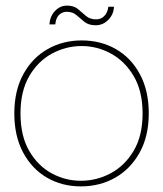

<svg xmlns="http://www.w3.org/2000/svg" viewBox="-20 -652 581 684"><path d="M268 12Q201 12 147.5 -19Q94 -50 62.5 -108.5Q31 -167 31 -248Q31 -329 63 -387.5Q95 -446 149.5 -477Q204 -508 271 -508Q339 -508 393 -477Q447 -446 478.5 -387.5Q510 -329 510 -248Q510 -167 477.5 -108.5Q445 -50 390.5 -19Q336 12 268 12ZM268 -8Q324 -8 374 -34.5Q424 -61 456 -114.5Q488 -168 488 -248Q488 -327 456.5 -380.5Q425 -434 375.5 -461Q326 -488 271 -488Q215 -488 165 -461Q115 -434 84 -380.5Q53 -327 53 -248Q53 -168 84 -114.5Q115 -61 164 -34.5Q213 -8 268 -8ZM321 -562Q296 -562 281 -574Q266 -586 252.5 -598Q239 -610 218 -610Q202 -610 190.5 -599Q179 -588 177 -565H156Q158 -594 176 -613Q194 -632 219 -632Q243 -632 257.5 -620Q272 -608 286 -595.5Q300 -583 323 -583Q339 -583 351 -594.5Q363 -606 366 -628H386Q385 -601 366 -581.5Q347 -562 321 -562Z"/></svg>

Font: DM Sans 36pt Thin
Style: Regular
Weight: 250
Designer: Colophon Foundry, Jonny Pinhorn
Foundry: Colophon Foundry
Version: Version 4.004;gftools[0.9.30]